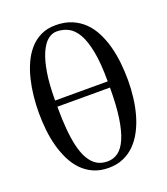

<svg xmlns="http://www.w3.org/2000/svg" viewBox="-128 -768 755 869"><g transform="rotate(-20 249.0 -333.5)"><path d="M122.1 -328.1Q122.1 -265.1 126.5 -217.5Q130.9 -169.9 139.2 -135.5Q147.5 -101.1 159.4 -78.4Q171.4 -55.7 185.8 -42.2Q200.2 -28.8 217 -23.2Q233.9 -17.6 252.4 -17.6Q280.3 -17.6 303 -33.9Q325.7 -50.3 341.8 -87.2Q357.9 -124 366.7 -183.3Q375.5 -242.7 375.5 -328.1ZM375.5 -357.9Q375.5 -445.8 364.5 -502.4Q353.5 -559.1 334.5 -591.6Q315.4 -624 289.8 -636.7Q264.2 -649.4 234.9 -649.4Q211.9 -649.4 191.7 -632.8Q171.4 -616.2 155.8 -580.8Q140.1 -545.4 131.1 -490.2Q122.1 -435.1 122.1 -357.9ZM463.9 -331.1Q463.9 -289.1 458.7 -247.6Q453.6 -206.1 442.9 -168Q432.1 -129.9 414.8 -96.9Q397.5 -64 373.5 -39.8Q349.6 -15.6 318.1 -2Q286.6 11.7 247.1 11.7Q206.5 11.7 174.8 -2.2Q143.1 -16.1 119.4 -40.5Q95.7 -64.9 79.3 -97.9Q63 -130.9 52.7 -168.7Q42.5 -206.5 38.1 -247.8Q33.7 -289.1 33.7 -330.1Q33.7 -368.2 37.8 -408.9Q42 -449.7 51.3 -488.3Q60.5 -526.9 76.2 -561.3Q91.8 -595.7 114.5 -621.6Q137.2 -647.5 168.2 -662.6Q199.2 -677.7 239.7 -677.7Q283.7 -677.7 317.4 -663.6Q351.1 -649.4 376 -625Q400.9 -600.6 417.7 -567.1Q434.6 -533.7 444.8 -495.4Q455.1 -457 459.5 -415Q463.9 -373 463.9 -331.1Z"/></g></svg>

Font: Doulos SIL Eur
Style: Regular
Weight: 400
Designer: Walt Agee, Victor Gaultney, Peter Martin, Debbi Hosken, Becca Hirsbrunner
Foundry: SIL International
Version: Version 5.000